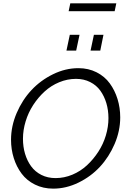

<svg xmlns="http://www.w3.org/2000/svg" viewBox="-20 -1122 762 1147"><path d="M390.1 -1055.2 399.9 -1102.1H674.8L665 -1055.2ZM377 -819.8 397 -914.1H455.1L435.1 -819.8ZM521 -819.8 541 -914.1H598.1L579.1 -819.8ZM45.9 -287.1Q45.9 -368.2 79.6 -446.8Q113.3 -525.4 168.2 -584Q223.1 -642.6 297.1 -678.7Q371.1 -714.8 448.2 -714.8Q508.3 -714.8 556.9 -690.2Q605.5 -665.5 635.7 -624Q666 -582.5 682.1 -530.3Q698.2 -478 698.2 -420.9Q698.2 -340.3 664.8 -262.2Q631.3 -184.1 576.9 -125.5Q522.5 -66.9 448.7 -31Q375 4.9 297.9 4.9Q237.8 4.9 189 -19.3Q140.1 -43.5 109.4 -84.5Q78.6 -125.5 62.3 -177.5Q45.9 -229.5 45.9 -287.1ZM627.9 -416Q627.9 -463.4 615.5 -505.4Q603 -547.4 579.6 -580.1Q556.2 -612.8 518.6 -631.8Q481 -650.9 434.1 -650.9Q382.3 -650.9 333.5 -630.6Q284.7 -610.4 246.1 -575Q207.5 -539.6 178.2 -494.4Q148.9 -449.2 133.1 -397Q117.2 -344.7 117.2 -293Q117.2 -245.1 129.6 -203.4Q142.1 -161.6 165.8 -128.9Q189.5 -96.2 227.1 -77.1Q264.6 -58.1 312 -58.1Q363.8 -58.1 412.6 -78.6Q461.4 -99.1 499.8 -134.8Q538.1 -170.4 567.4 -215.6Q596.7 -260.7 612.3 -312.7Q627.9 -364.7 627.9 -416Z"/></svg>

Font: Rawline
Style: Italic
Weight: 400
Italic angle: -12°
Designer: Matt McInerney, Pablo Impallari, Rodrigo Fuenzalida
Foundry: Matt McInerney, Pablo Impallari, Rodrigo Fuenzalida
Version: Version 4.020;PS 004.020;hotconv 1.0.88;makeotf.lib2.5.64775